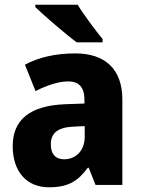

<svg xmlns="http://www.w3.org/2000/svg" viewBox="-20 -786 601 816"><path d="M310 -766H130V-756C167 -720 261 -639 306 -606H416V-620C388 -654 336 -723 310 -766ZM300 -559C215 -559 143 -542 86 -511L131 -399C181 -424 229 -440 270 -440C314 -440 339 -417 339 -361V-346L256 -343C111 -337 34 -280 34 -165C34 -57 93 10 188 10C270 10 311 -16 353 -73H357L386 0H500V-363C500 -492 427 -559 300 -559ZM295 -248 340 -250V-204C340 -146 302 -109 253 -109C218 -109 196 -129 196 -172C196 -220 224 -245 295 -248Z"/></svg>

Font: Noto Sans Georgian SemiCondensed ExtraBold
Style: Regular
Weight: 800
Width: 4
Designer: Monotype Design Team, Akaki Razmadze
Foundry: Google LLC
Version: Version 2.005